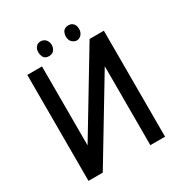

<svg xmlns="http://www.w3.org/2000/svg" viewBox="-199 -1018 1095 1160"><g transform="rotate(-30 348.0 -437.5)"><path d="M207 -823.2Q207 -845.7 217.8 -859.4Q229.5 -875 252 -875Q271.5 -875 286.1 -860.4Q299.8 -843.8 299.8 -823.2Q299.8 -801.8 287.1 -786.1Q275.4 -771.5 252 -771.5Q229.5 -771.5 217.8 -786.1Q207 -803.7 207 -823.2ZM410.2 -861.3Q423.8 -875 445.3 -875Q467.8 -875 480.5 -859.4Q491.2 -845.7 491.2 -823.2Q491.2 -801.8 478.5 -786.1Q465.8 -770.5 445.3 -769.5Q425.8 -770.5 410.2 -786.1Q398.4 -801.8 398.4 -822.8Q398.4 -843.8 410.2 -861.3ZM183.6 -188.5 515.6 -739.3H615.2V0H512.7V-550.8L180.7 0H81.1V-739.3H183.6Z"/></g></svg>

Font: RobotoJAA
Style: Medium
Weight: 500
Version: Version 2.05; 2016-11-05